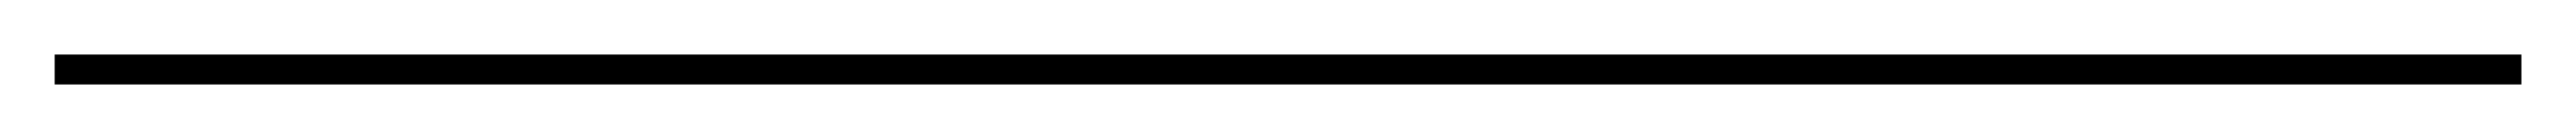

<svg xmlns="http://www.w3.org/2000/svg" viewBox="-21 1 943 51"><path d="M-1 32V21H902V32Z"/></svg>

Font: Anybody UltraExpanded Thin
Style: Regular
Weight: 100
Width: 9
Designer: Tyler Finck
Foundry: Etcetera Type Company
Version: Version 1.010; ttfautohint (v1.8.3) -l 8 -r 50 -G 200 -x 14 